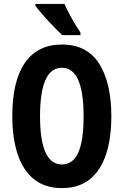

<svg xmlns="http://www.w3.org/2000/svg" viewBox="-20 -953 633 983"><path d="M550 -358Q550 -244 522.5 -161.5Q495 -79 439 -34.5Q383 10 297 10Q211 10 154.5 -35Q98 -80 70.5 -163Q43 -246 43 -359Q43 -539 108 -632Q173 -725 297 -725Q426 -725 488 -626.5Q550 -528 550 -358ZM185 -358Q185 -111 297 -111Q353 -111 380.5 -171.5Q408 -232 408 -358Q408 -606 297 -606Q185 -606 185 -358ZM310 -933Q319 -912 334 -883.5Q349 -855 365 -828.5Q381 -802 392 -786V-773H299Q286 -785 266.5 -804.5Q247 -824 226.5 -846.5Q206 -869 188.5 -889.5Q171 -910 161 -924V-933Z"/></svg>

Font: Noto Sans Arabic ExtCond
Style: Bold
Weight: 700
Width: 2
Designer: Monotype Design Team, Nadine Chahine, Nizar Qandah and Khaled Hosny
Foundry: Monotype Imaging Inc.
Version: Version 2.012; ttfautohint (v1.8.4.7-5d5b)